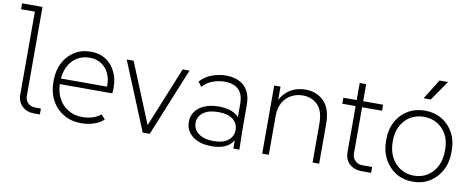

<svg xmlns="http://www.w3.org/2000/svg" viewBox="-78 -1019 3256 1318"><g transform="rotate(10 1550.5 -360.0)"><path d="M196 0Q146 0 114 -31Q82 -62 82 -111V-710L103 -689H-14V-730H128V-111Q128 -80 148 -60.5Q168 -41 198 -41H238V0Z M527 10Q458 10 404.5 -21.5Q351 -53 321 -108.5Q291 -164 291 -236V-246Q291 -316 318.5 -369.5Q346 -423 395 -454Q444 -485 509 -485Q574 -485 620 -452.5Q666 -420 688.5 -362.5Q711 -305 703 -229H324V-268H677L657 -246Q664 -306 646.5 -350Q629 -394 593.5 -418.5Q558 -443 509 -443Q457 -443 418.5 -418Q380 -393 358.5 -349Q337 -305 337 -246V-236Q337 -177 361 -131Q385 -85 428 -59Q471 -33 528 -33Q567 -33 600 -44Q633 -55 656 -74L683 -43Q657 -18 615.5 -4Q574 10 527 10Z M955 0 760 -475H808L989 -33H970L1150 -475H1198L1004 0Z M1587 0 1585 -165 1580 -177V-310Q1580 -378 1546 -410Q1512 -442 1450 -442Q1410 -442 1368 -427.5Q1326 -413 1296 -379L1272 -412Q1305 -449 1353.5 -467Q1402 -485 1451 -485Q1504 -485 1543.5 -466Q1583 -447 1604.5 -408Q1626 -369 1626 -310V-160Q1626 -120 1627 -80.5Q1628 -41 1629 0ZM1436 10Q1353 10 1303.5 -28Q1254 -66 1254 -128Q1254 -168 1276 -199.5Q1298 -231 1339.5 -249Q1381 -267 1439 -267Q1523 -267 1567.5 -230Q1612 -193 1612 -133H1605Q1605 -67 1562.5 -28.5Q1520 10 1436 10ZM1443 -27Q1509 -27 1544.5 -55Q1580 -83 1580 -128Q1580 -174 1544.5 -201.5Q1509 -229 1443 -229Q1376 -229 1338.5 -201.5Q1301 -174 1301 -129Q1301 -84 1339 -55.5Q1377 -27 1443 -27Z M1788 0V-475H1832V-349H1819Q1831 -387 1851.5 -413Q1872 -439 1897.5 -455Q1923 -471 1950.5 -478Q1978 -485 2003 -485Q2083 -485 2134 -434.5Q2185 -384 2185 -276V0H2139V-270Q2139 -361 2097.5 -401.5Q2056 -442 1994 -442Q1951 -442 1914.5 -422.5Q1878 -403 1856 -365Q1834 -327 1834 -271V0Z M2477 0Q2455 0 2434 -7.5Q2413 -15 2397 -29Q2381 -43 2372 -64.5Q2363 -86 2363 -113V-594H2408V-111Q2408 -81 2428 -61Q2448 -41 2478 -41H2547V0ZM2270 -433V-475H2547V-433Z M2838 10Q2772 10 2720.5 -21.5Q2669 -53 2639.5 -108.5Q2610 -164 2610 -236V-244Q2610 -315 2639.5 -369.5Q2669 -424 2720.5 -454.5Q2772 -485 2838 -485Q2905 -485 2956 -454.5Q3007 -424 3036.5 -370.5Q3066 -317 3066 -247V-236Q3066 -164 3036.5 -108.5Q3007 -53 2956 -21.5Q2905 10 2838 10ZM2838 -32Q2892 -32 2933 -58Q2974 -84 2997 -130Q3020 -176 3020 -236V-247Q3020 -305 2997 -348.5Q2974 -392 2933 -417Q2892 -442 2838 -442Q2786 -442 2744.5 -417Q2703 -392 2679.5 -347Q2656 -302 2656 -244V-236Q2656 -176 2679.5 -130Q2703 -84 2744.5 -58Q2786 -32 2838 -32ZM2813 -567 2900 -706H2959L2863 -567Z"/></g></svg>

Font: SUSE Thin ExtraLight
Style: Regular
Weight: 250
Version: Version 1.000